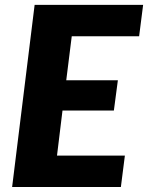

<svg xmlns="http://www.w3.org/2000/svg" viewBox="-20 -748 592 768"><path d="M536.5 -603H267L245 -427H451.5L435.5 -306H230L208 -125.5H479.5L463.5 0H28.5L118.5 -728.5H552.5Z"/></svg>

Font: Lato Black
Style: Italic
Weight: 900
Italic angle: -7°
Designer: Lukasz Dziedzic
Foundry: tyPoland Lukasz Dziedzic
Version: Version 2.007; 2014-02-27